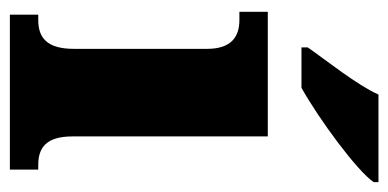

<svg xmlns="http://www.w3.org/2000/svg" viewBox="-224 -582 806 399"><g transform="rotate(90 179.5 -383.0)"><path d="M79 -619V-606H163C229 -643 335 -721 359 -756V-766H177C157 -721 106 -658 79 -619ZM11 0H333V-59H323C288 -59 264 -75 264 -130V-536H5V-477H22C56 -477 82 -461 82 -410V-133C82 -76 58 -59 22 -59H11Z"/></g></svg>

Font: Noto Serif Sinhala SemiCondensed Black
Style: Regular
Weight: 900
Width: 4
Designer: Jelle Bosma - Monotype Design Team
Foundry: Monotype Imaging Inc.
Version: Version 2.007